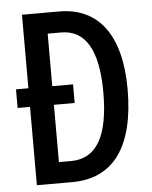

<svg xmlns="http://www.w3.org/2000/svg" viewBox="-52 -757 635 801"><g transform="rotate(-5 265.5 -357.0)"><path d="M226 -714H70V-406H18V-328H70V0H218C392 0 482 -127 482 -366C482 -593 390 -714 226 -714ZM227 -626C327 -626 380 -540 380 -362C380 -180 329 -88 220 -88H170V-328H257V-406H170V-626Z"/></g></svg>

Font: Noto Sans Gurmukhi UI ExtraCondensed Medium
Style: Regular
Weight: 500
Width: 2
Designer: Jelle Bosma - Monotype Design Team
Foundry: Monotype Imaging Inc.
Version: Version 2.004